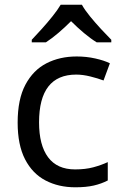

<svg xmlns="http://www.w3.org/2000/svg" viewBox="-20 -786 520 816"><path d="M300 10Q229 10 173.5 -19Q118 -48 86.5 -109Q55 -170 55 -265Q55 -364 88 -426Q121 -488 177.5 -517Q234 -546 306 -546Q347 -546 385 -537.5Q423 -529 447 -517L420 -444Q396 -453 364 -461Q332 -469 304 -469Q146 -469 146 -266Q146 -169 184.5 -117.5Q223 -66 299 -66Q343 -66 376.5 -75Q410 -84 438 -97V-19Q411 -5 378.5 2.5Q346 10 300 10ZM328 -766Q340 -744 362.5 -716.5Q385 -689 409.5 -662.5Q434 -636 453 -617V-606H391Q365 -622 337 -645.5Q309 -669 282 -696Q255 -669 228 -646Q201 -623 175 -606H115V-617Q134 -637 157.5 -663Q181 -689 203 -716.5Q225 -744 238 -766Z"/></svg>

Font: Go Noto Current
Style: Regular
Weight: 400
Designer: Monotype Design Team
Foundry: Monotype Imaging Inc.
Version: Version 2.007; ttfautohint (v1.8) -l 8 -r 50 -G 200 -x 14 -D